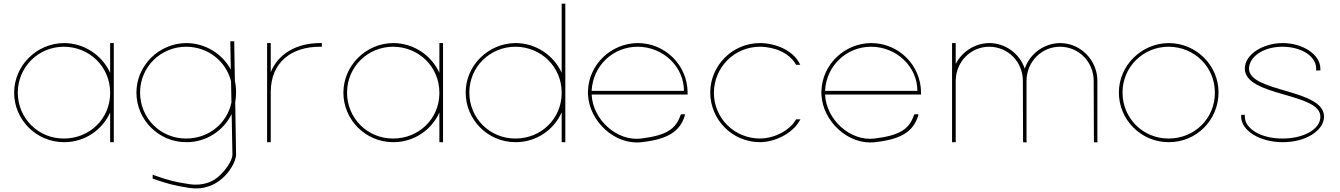

<svg xmlns="http://www.w3.org/2000/svg" viewBox="-20 -789 7341 1052"><path d="M57.5 -281C57.5 -430 181 -552 330.5 -553C442.8 -553 540.7 -485.1 583.5 -389.8V-543V-553H603.5V-543V-285C603.5 -283.7 603.5 -282.3 603.5 -281V-20V-10H583.5V-20V-172.9C541 -77.3 444 -9.3 330.5 -10C178.7 -10 57.5 -133 57.5 -281ZM77.5 -281C77.5 -141 190.2 -29 330.5 -30C470.5 -30 582.4 -137.8 583.5 -276.7V-281C583.5 -422 471.9 -532 330.5 -533C190.2 -533 77.5 -422 77.5 -281Z M727.5 -282C727.5 -430 851 -552 1000.5 -553C1105.7 -553 1198.3 -493.4 1244.7 -407.9L1242 -553V-563H1263.5V-553L1266.9 -345.9C1271.4 -325.3 1273.7 -303.9 1273.5 -282C1273.5 -263.7 1271.9 -245.8 1268.8 -228.5C1270.4 -133.3 1271.9 -38.2 1273.5 57C1273.5 99 1232.8 159 1198.3 188C1165 218 1102.9 255 1013.2 240C929.2 227 893.5 216 823.4 192L816.5 190V168L832.6 174C901.6 198 936.1 208 1017.8 220C1097.1 232 1152.3 203 1182.2 174C1213.2 146 1253.5 93 1253.5 57L1249.3 -164.3C1204.9 -73.1 1110.4 -9.3 1000.5 -10C848.7 -10 727.5 -133 727.5 -282ZM747.5 -282C747.5 -141 860.2 -29 1000.5 -30C1123.2 -30 1224.2 -112.7 1248.1 -227.3L1245.9 -343.9C1218.6 -453.1 1120.3 -532.2 1000.5 -533C860.2 -533 747.5 -422 747.5 -282Z M1463.5 -393.6C1505.1 -496.5 1607.5 -553 1733.5 -553H1743.5V-533H1733.5C1574.9 -533 1464.5 -446.6 1463.5 -286.4V-282V-272V-20V-10H1443.5V-20V-272V-282C1443.5 -283.4 1443.5 -284.7 1443.5 -286.1V-543V-553H1463.5V-543Z M1861.5 -281C1861.5 -430 1985 -552 2134.5 -553C2246.8 -553 2344.7 -485.1 2387.5 -389.8V-543V-553H2407.5V-543V-285C2407.5 -283.7 2407.5 -282.3 2407.5 -281V-20V-10H2387.5V-20V-172.9C2345 -77.3 2248 -9.3 2134.5 -10C1982.7 -10 1861.5 -133 1861.5 -281ZM1881.5 -281C1881.5 -141 1994.2 -29 2134.5 -30C2274.5 -30 2386.4 -137.8 2387.5 -276.7V-281C2387.5 -422 2275.9 -532 2134.5 -533C1994.2 -533 1881.5 -422 1881.5 -281Z M2531.5 -282C2531.5 -430 2655 -552 2804.5 -553C2916.8 -553 3014.7 -485.1 3057.5 -390.2V-759V-769H3077.5V-759V-286C3077.5 -284.7 3077.5 -283.3 3077.5 -282V-20V-10H3057.5V-20V-173.3C3015 -77.3 2918 -9.3 2804.5 -10C2652.7 -10 2531.5 -133 2531.5 -282ZM2551.5 -282C2551.5 -141 2664.2 -29 2804.5 -30C2944.5 -30 3056.4 -137.8 3057.5 -277.7V-282C3057.5 -422 2945.9 -532 2804.5 -533C2664.2 -533 2551.5 -422 2551.5 -282Z M3221.7 -291H3727.5C3727.5 -422 3615.9 -532 3474.5 -533C3337.5 -533 3227.9 -427.2 3221.7 -291ZM3201.8 -271H3201.5V-281V-291H3201.7C3206.4 -436.3 3328.3 -552 3474.5 -553C3626.3 -553 3747.5 -430 3747.5 -281V-271H3737.5H3221.7C3227.8 -134.1 3359.3 -13.4 3492.9 -30C3633.2 -47 3682.6 -83 3707.9 -156L3711.4 -163H3733.5L3730.5 -150C3703.3 -71 3643.5 -26 3495.2 -10C3349 7.6 3208.2 -124.9 3201.8 -271Z M4356.7 -449 4364.7 -434H4341.7L4338.7 -439C4305.7 -496 4229.6 -532 4144.5 -533C4004.2 -533 3892.7 -421 3891.5 -281C3891.5 -141 4004.2 -30 4144.5 -30C4226.2 -31 4306.7 -76 4338.7 -130L4341.7 -135H4365.7L4356.7 -120C4320.7 -62 4233 -11 4144.5 -10C3992.7 -10 3872.5 -132 3871.5 -281C3871.5 -430 3992.7 -553 4144.5 -553C4234.2 -552 4319.7 -512 4356.7 -449Z M4500.7 -291H5006.5C5006.5 -422 4894.9 -532 4753.5 -533C4616.5 -533 4506.9 -427.2 4500.7 -291ZM4480.8 -271H4480.5V-281V-291H4480.7C4485.4 -436.3 4607.3 -552 4753.5 -553C4905.3 -553 5026.5 -430 5026.5 -281V-271H5016.5H4500.7C4506.8 -134.1 4638.3 -13.4 4771.9 -30C4912.2 -47 4961.6 -83 4986.9 -156L4990.4 -163H5012.5L5009.5 -150C4982.3 -71 4922.5 -26 4774.2 -10C4628 7.6 4487.2 -124.9 4480.8 -271Z M5594.7 -412.9C5621.8 -493.3 5699.4 -552.2 5788.5 -553C5902.4 -553 5993.7 -457 5992.7 -345V-20L5993.7 -9H5974.7L5973.7 -19L5972.5 -345C5972.5 -450 5892 -532 5788.5 -533C5686.8 -533 5605.6 -451.1 5604.5 -347C5604.5 -346.4 5604.5 -345.7 5604.5 -345V-335V-20L5605.7 -9H5586.5L5585.5 -19L5584.5 -335H5584.5V-345C5584.5 -450 5504 -532 5400.5 -533C5298.2 -533 5216.5 -450 5216.5 -345V-335V-20V-10H5196.5V-20V-335V-345V-543V-553H5216.5V-543V-438.8C5251.2 -505.7 5321.3 -552.3 5400.5 -553C5490.4 -553 5568.1 -493.2 5594.7 -412.9Z M6110.5 -282C6110.5 -430 6234 -552 6383.5 -553C6535.3 -553 6657.5 -429 6656.5 -282C6656.5 -133 6536.5 -9 6383.5 -10C6231.7 -10 6110.5 -133 6110.5 -282ZM6130.5 -282C6130.5 -141 6243.2 -29 6383.5 -30C6525 -30 6637.5 -140 6636.5 -282C6636.5 -422 6525 -532 6383.5 -533C6243.2 -533 6130.5 -422 6130.5 -282Z M7214.5 -413V-403H7191.5V-413C7191.5 -480 7113.3 -532 7007.5 -533C6902.8 -533 6824.7 -479 6823.5 -413C6823.5 -282 7235.5 -303 7234.5 -150C7234.5 -73 7132.8 -9 7007.5 -10C6883.3 -10 6780.5 -73 6780.5 -150V-160H6800.5V-150C6800.5 -83 6891.3 -29 7007.5 -30C7124.8 -30 7215.5 -82 7214.5 -150C7214.5 -282 6801.7 -259 6800.5 -413C6800.5 -490 6897.1 -552 7007.5 -553C7119 -553 7214.5 -490 7214.5 -413Z"/></svg>

Font: Nordica Plus
Style: NordicaClassicUltraLightExt
Weight: 300
Version: Version 1.01